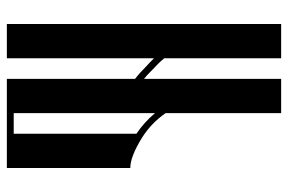

<svg xmlns="http://www.w3.org/2000/svg" viewBox="-160 -680 840 560"><g transform="rotate(90 260.0 -400.0)"><path d="M150 0H50V-800H150V-459Q163 -443 187 -421Q202 -406 210 -400V-800H310V-463Q339 -421 382 -394Q437 -360 470 -360V0H310H210V-374Q194 -386 173 -407Q164 -415 150 -429ZM310 -20H370V-378Q337 -400 310 -432Z"/></g></svg>

Font: Oglavie Unicode
Style: Normal
Weight: 400
Version: Version 1.1